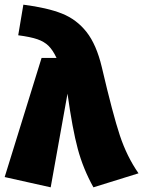

<svg xmlns="http://www.w3.org/2000/svg" viewBox="-20 -782 613 822"><path d="M416 -494Q463 -293 493 -202.5Q523 -112 573 -40L380 20Q336 -59 313 -144.5Q290 -230 269 -381L197 20L0 -24L158 -534H222Q206 -568 187.5 -586Q169 -604 140 -614Q111 -624 58 -631L80 -762Q182 -749 245 -724Q308 -699 350.5 -645Q393 -591 416 -494Z"/></svg>

Font: FiraGO Heavy
Style: Regular
Weight: 900
Designer: bBox Type
Foundry: bBox Type GmbH
Version: Version 1.001